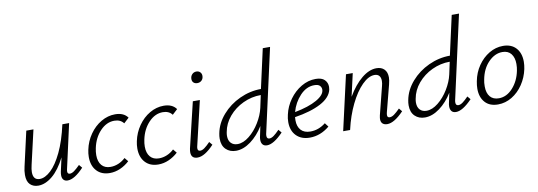

<svg xmlns="http://www.w3.org/2000/svg" viewBox="-56 -1066 3999 1426"><g transform="rotate(-10 1943.5 -353.0)"><path d="M483 -70Q413 5 361 5Q341 5 330 -7Q319 -19 319 -42Q319 -54 322 -69L345 -172Q300 -83 246.5 -39Q193 5 140 5Q102 5 78.5 -18Q55 -41 55 -90Q55 -121 63 -153L122 -413H176L117 -157Q109 -123 109 -102Q109 -42 159 -42Q199 -42 243 -83Q287 -124 327 -207.5Q367 -291 394 -413H445L371 -82Q368 -70 368 -61Q368 -42 386 -42Q401 -42 419 -55Q437 -68 463 -94Z M778 -372Q719 -372 671.5 -322Q624 -272 608 -196Q602 -168 602 -143Q602 -94 625.5 -66.5Q649 -39 692 -39Q723 -39 752.5 -51.5Q782 -64 805 -86L828 -58Q797 -29 758.5 -12Q720 5 680 5Q617 5 581 -34Q545 -73 545 -139Q545 -165 551 -193Q564 -256 600 -307.5Q636 -359 686.5 -388.5Q737 -418 792 -418Q857 -418 887 -376L848 -340Q824 -372 778 -372Z M1144 -372Q1085 -372 1037.5 -322Q990 -272 974 -196Q968 -168 968 -143Q968 -94 991.5 -66.5Q1015 -39 1058 -39Q1089 -39 1118.5 -51.5Q1148 -64 1171 -86L1194 -58Q1163 -29 1124.5 -12Q1086 5 1046 5Q983 5 947 -34Q911 -73 911 -139Q911 -165 917 -193Q930 -256 966 -307.5Q1002 -359 1052.5 -388.5Q1103 -418 1158 -418Q1223 -418 1253 -376L1214 -340Q1190 -372 1144 -372Z M1396 -577Q1396 -598 1409 -612Q1422 -626 1442 -626Q1459 -626 1470 -615Q1481 -604 1481 -587Q1481 -566 1468 -553Q1455 -540 1435 -540Q1417 -540 1406.5 -550Q1396 -560 1396 -577ZM1293 -43Q1293 -55 1296 -70L1378 -413H1431L1353 -82Q1350 -72 1350 -62Q1350 -42 1369 -42Q1384 -42 1402 -55Q1420 -68 1445 -94L1465 -70Q1395 5 1341 5Q1293 5 1293 -43Z M1967 -94 1987 -70Q1915 5 1865 5Q1843 5 1832 -8Q1821 -21 1821 -44Q1821 -59 1825 -74L1840 -145Q1799 -78 1743 -36.5Q1687 5 1631 5Q1585 5 1555.5 -23.5Q1526 -52 1526 -104Q1526 -124 1530 -143Q1544 -218 1598.5 -280.5Q1653 -343 1731 -379Q1809 -415 1892 -415L1958 -711H2013L1873 -83Q1871 -76 1871 -65Q1871 -42 1891 -42Q1906 -42 1924 -55Q1942 -68 1967 -94ZM1863 -278 1883 -371Q1813 -371 1749 -341Q1685 -311 1641 -259Q1597 -207 1586 -143Q1583 -128 1583 -115Q1583 -80 1601.5 -61Q1620 -42 1651 -42Q1694 -42 1739 -78Q1784 -114 1817.5 -169Q1851 -224 1863 -278Z M2393 -343Q2393 -337 2391 -323Q2378 -264 2302.5 -224Q2227 -184 2105 -165Q2104 -157 2104 -141Q2104 -94 2128.5 -67Q2153 -40 2200 -40Q2262 -40 2315 -82L2337 -53Q2268 4 2188 4Q2124 4 2086.5 -34Q2049 -72 2049 -137Q2049 -165 2056 -193Q2069 -253 2106.5 -305Q2144 -357 2196 -387.5Q2248 -418 2304 -418Q2350 -418 2371.5 -396.5Q2393 -375 2393 -343ZM2286 -374Q2227 -374 2179 -323Q2131 -272 2112 -202Q2217 -222 2278.5 -257Q2340 -292 2340 -332Q2340 -349 2328 -361.5Q2316 -374 2286 -374Z M2896 -70Q2824 5 2772 5Q2749 5 2736.5 -6.5Q2724 -18 2724 -41Q2724 -49 2728 -69L2781 -279Q2787 -300 2787 -319Q2787 -344 2775 -357.5Q2763 -371 2740 -371Q2695 -371 2646 -322Q2597 -273 2556 -188.5Q2515 -104 2492 -3L2491 0H2439L2533 -413H2584L2545 -241Q2594 -325 2651 -371.5Q2708 -418 2763 -418Q2800 -418 2821.5 -396.5Q2843 -375 2843 -335Q2843 -315 2835 -283L2783 -82Q2780 -70 2780 -61Q2780 -42 2798 -42Q2814 -42 2832 -55Q2850 -68 2876 -94Z M3392 -94 3412 -70Q3340 5 3290 5Q3268 5 3257 -8Q3246 -21 3246 -44Q3246 -59 3250 -74L3265 -145Q3224 -78 3168 -36.5Q3112 5 3056 5Q3010 5 2980.5 -23.5Q2951 -52 2951 -104Q2951 -124 2955 -143Q2969 -218 3023.5 -280.5Q3078 -343 3156 -379Q3234 -415 3317 -415L3383 -711H3438L3298 -83Q3296 -76 3296 -65Q3296 -42 3316 -42Q3331 -42 3349 -55Q3367 -68 3392 -94ZM3288 -278 3308 -371Q3238 -371 3174 -341Q3110 -311 3066 -259Q3022 -207 3011 -143Q3008 -128 3008 -115Q3008 -80 3026.5 -61Q3045 -42 3076 -42Q3119 -42 3164 -78Q3209 -114 3242.5 -169Q3276 -224 3288 -278Z M3475 -137Q3475 -163 3481 -193Q3493 -257 3528 -308Q3563 -359 3612.5 -388.5Q3662 -418 3717 -418Q3780 -418 3815 -379.5Q3850 -341 3850 -276Q3850 -251 3844 -221Q3831 -159 3796.5 -107.5Q3762 -56 3712.5 -26Q3663 4 3607 4Q3544 4 3509.5 -34.5Q3475 -73 3475 -137ZM3788 -219Q3793 -242 3793 -269Q3793 -317 3770.5 -345.5Q3748 -374 3705 -374Q3648 -374 3600 -325Q3552 -276 3537 -196Q3532 -174 3532 -145Q3532 -95 3555 -67.5Q3578 -40 3621 -40Q3680 -40 3726.5 -91.5Q3773 -143 3788 -219Z"/></g></svg>

Font: Ysabeau Infant Semilight
Style: Italic
Weight: 300
Italic angle: -12°
Designer: Christian Thalmann (Catharsis Fonts)
Version: Version 0.003